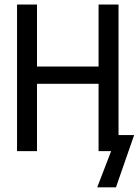

<svg xmlns="http://www.w3.org/2000/svg" viewBox="-20 -658 604 836"><path d="M496.1 -69.8H564L484.9 157.7H403.3L463.9 0H409.2V-293H141.1V0H54.2V-638.2H141.1V-368.2H409.2V-638.2H496.1Z"/></svg>

Font: Code New Roman
Style: Regular
Weight: 400
Monospace: yes
Designer: Sam Radian
Foundry: Code New Roman
Version: Version 2.00 November 29, 2014